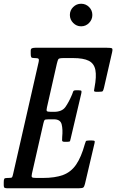

<svg xmlns="http://www.w3.org/2000/svg" viewBox="-60 -1005 620 1025"><path d="M171.5 -346 110.5 -78Q107 -62.5 111 -58.8Q115 -55 135 -55H168Q234 -55 276.5 -70.8Q319 -86.5 346.2 -126Q373.5 -165.5 393 -236Q396 -246.5 398.2 -250.8Q400.5 -255 415 -255H430Q441.5 -255 444.2 -252.8Q447 -250.5 445 -242L393.5 -23Q390 -8.5 384.8 -4.2Q379.5 0 361 0H-22Q-31 0 -35.5 -2.5Q-40 -5 -40 -15V-32Q-40 -46.5 -37 -50.8Q-34 -55 -20 -55H-16Q1.5 -55 4.2 -58.5Q7 -62 10 -76L146 -672.5Q149.5 -688 145.2 -691.5Q141 -695 126 -695H124Q110 -695 107 -699.5Q104 -704 104 -718V-734Q104 -745 111.2 -747.5Q118.5 -750 128 -750H511Q533 -750 537.8 -746.8Q542.5 -743.5 538.5 -726L495 -536Q491.5 -522 488.5 -518.5Q485.5 -515 468 -515H453.5Q441 -515 442 -521.8Q443 -528.5 444.5 -537Q456 -597 449.2 -631.5Q442.5 -666 414 -680.5Q385.5 -695 330 -695H280Q255.5 -695 251.8 -689.5Q248 -684 243.5 -665L190.5 -431Q187 -416 190.2 -412Q193.5 -408 213 -408H228Q271 -408 289.2 -433.8Q307.5 -459.5 325 -501Q328.5 -509.5 330.5 -516.2Q332.5 -523 344.5 -523H360Q373.5 -523 374.8 -519Q376 -515 373.5 -504L317.5 -266Q315.5 -256.5 314 -252.2Q312.5 -248 300 -248H284Q271.5 -248 271.5 -256Q271.5 -264 272 -273Q276 -314 269.2 -341Q262.5 -368 228 -368H200Q181.5 -368 178.2 -364.5Q175 -361 171.5 -346ZM373 -864.5Q348.5 -864.5 330.8 -882.5Q313 -900.5 313 -925Q313 -950 330.8 -967.5Q348.5 -985 373 -985Q398 -985 415.5 -967.5Q433 -950 433 -925Q433 -900.5 415.5 -882.5Q398 -864.5 373 -864.5Z"/></svg>

Font: Besley* Condensed
Style: Italic
Weight: 400
Width: 3
Italic angle: -13°
Designer: Owen Earl
Foundry: indestructible type*
Version: Version 3.000; ttfautohint (v1.8.3)